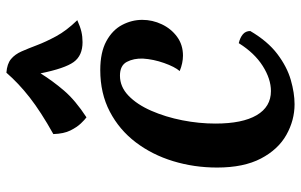

<svg xmlns="http://www.w3.org/2000/svg" viewBox="-186 -716 918 585"><g transform="rotate(-90 272.5 -424.0)"><path d="M188 -226Q188 -144 213.5 -100.5Q239 -57 287 -57Q324 -57 363.5 -82Q403 -107 433 -155Q450 -151 460 -142.5Q470 -134 470 -120Q439 -67 400 -37.5Q361 -8 321 3.5Q281 15 247 15Q198 15 153.5 -10Q109 -35 81.5 -87.5Q54 -140 54 -221Q54 -291 73.5 -355Q93 -419 131 -469Q169 -519 224.5 -548Q280 -577 351 -577Q405 -577 439 -558.5Q473 -540 488.5 -510.5Q504 -481 504 -449Q504 -418 490.5 -389.5Q477 -361 452.5 -343Q428 -325 395 -325Q384 -325 372 -327.5Q360 -330 348 -335Q361 -350 372.5 -382.5Q384 -415 386 -447Q387 -475 376 -496Q365 -517 334 -517Q300 -517 273 -491Q246 -465 227 -421.5Q208 -378 198 -327Q188 -276 188 -226ZM207 -619Q200 -624 188.5 -636Q177 -648 167 -668Q157 -688 156 -720Q224 -758 267.5 -792Q311 -826 343 -863Q370 -861 384.5 -849Q399 -837 408 -816.5Q417 -796 427 -769.5Q437 -743 454 -711.5Q471 -680 503 -647Q483 -638 468 -634.5Q453 -631 436 -631Q395 -631 375.5 -658Q356 -685 341 -759Q318 -722 288.5 -687.5Q259 -653 207 -619Z"/></g></svg>

Font: Merienda SemiBold
Style: Regular
Weight: 600
Designer: Eduardo Rodriguez Tunni
Foundry: Eduardo Rodriguez Tunni
Version: Version 2.001; ttfautohint (v1.8.4.7-5d5b)